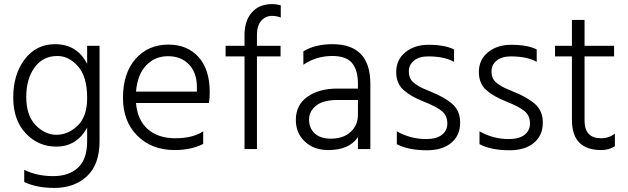

<svg xmlns="http://www.w3.org/2000/svg" viewBox="-20 -732 3085 943"><path d="M257 -70C219.7 -70 185.7 -85.8 155 -117.5C124.3 -149.2 109 -195.3 109 -256C109 -315.3 122.7 -363.7 150 -401C177.3 -438.3 214.7 -457 262 -457C299.3 -457 333 -440.2 363 -406.5C393 -372.8 408 -321 408 -251C408 -189.7 392.3 -144.2 361 -114.5C329.7 -84.8 295 -70 257 -70ZM408 -507V-418C375.3 -482.7 322.7 -515 250 -515C188.7 -515 139.2 -490.3 101.5 -441C63.8 -391.7 45 -329 45 -253C45 -179 65.5 -120.3 106.5 -77C147.5 -33.7 197.3 -12 256 -12C323.3 -12 374 -43 408 -105V-39C408 20.3 393 63.8 363 91.5C333 119.2 292.7 133 242 133C188 133 140.3 122.7 99 102V162C139.7 181.3 189 191 247 191C312.3 191 365.7 171.8 407 133.5C448.3 95.2 469 37.7 469 -39V-507Z M947 -282H648C652.7 -338 669.3 -381 698 -411C726.7 -441 762.3 -456 805 -456C848.3 -456 882.8 -442.3 908.5 -415C934.2 -387.7 947 -351 947 -305ZM978 -87C944 -64.3 898.3 -53 841 -53C785 -53 740 -67.8 706 -97.5C672 -127.2 652.7 -170 648 -226H1006C1008.7 -239.3 1010 -257.3 1010 -280C1010 -354 991.7 -411.3 955 -452C918.3 -492.7 869 -513 807 -513C741 -513 687.3 -489.7 646 -443C604.7 -396.3 584 -332.3 584 -251C584 -174.3 607.5 -112.5 654.5 -65.5C701.5 -18.5 762.7 5 838 5C891.3 5 938 -5 978 -25Z M1359 -706C1344.3 -710 1330.7 -712 1318 -712C1274.7 -712 1241 -698.3 1217 -671C1193 -643.7 1181 -607 1181 -561V-507H1088V-455H1181V0H1242V-455H1358V-507H1242V-560C1242 -591.3 1249.2 -614.8 1263.5 -630.5C1277.8 -646.2 1295 -654 1315 -654C1330.3 -654 1345 -651.3 1359 -646Z M1738 -241V-168C1738 -134 1726 -106 1702 -84C1678 -62 1646 -51 1606 -51C1570.7 -51 1543.8 -59.7 1525.5 -77C1507.2 -94.3 1498 -117 1498 -145C1498 -172.3 1509.7 -195.2 1533 -213.5C1556.3 -231.8 1591.7 -241 1639 -241ZM1470 -414C1512 -442.7 1559.3 -457 1612 -457C1657.3 -457 1689.7 -445.5 1709 -422.5C1728.3 -399.5 1738 -365.3 1738 -320V-297H1639C1577 -297 1527.2 -283.5 1489.5 -256.5C1451.8 -229.5 1433 -191.7 1433 -143C1433 -99.7 1447.8 -64.2 1477.5 -36.5C1507.2 -8.8 1545.3 5 1592 5C1661.3 5 1710 -16.3 1738 -59V0H1799V-320C1799 -450 1737 -515 1613 -515C1556.3 -515 1508.7 -503.3 1470 -480Z M2210 -489C2180.7 -504.3 2138.7 -512 2084 -512C2038.7 -512 2001 -499.8 1971 -475.5C1941 -451.2 1926 -418.7 1926 -378C1926 -340.7 1938 -311.3 1962 -290C1986 -268.7 2018.3 -250 2059 -234C2101 -217.3 2131.2 -201.7 2149.5 -187C2167.8 -172.3 2177 -151.7 2177 -125C2177 -102.3 2168.2 -84 2150.5 -70C2132.8 -56 2107 -49 2073 -49C2021.7 -49 1973.7 -61.7 1929 -87V-24C1966.3 -4 2015.7 6 2077 6C2127.7 6 2167.5 -6.2 2196.5 -30.5C2225.5 -54.8 2240 -88 2240 -130C2240 -168 2227.5 -198.2 2202.5 -220.5C2177.5 -242.8 2141.7 -263.3 2095 -282C2075.7 -290 2061.7 -296 2053 -300C2044.3 -304 2033.8 -310.2 2021.5 -318.5C2009.2 -326.8 2000.5 -336 1995.5 -346C1990.5 -356 1988 -367.7 1988 -381C1988 -403 1996.5 -420.8 2013.5 -434.5C2030.5 -448.2 2053.7 -455 2083 -455C2136.3 -455 2178.7 -446 2210 -428Z M2616 -489C2586.7 -504.3 2544.7 -512 2490 -512C2444.7 -512 2407 -499.8 2377 -475.5C2347 -451.2 2332 -418.7 2332 -378C2332 -340.7 2344 -311.3 2368 -290C2392 -268.7 2424.3 -250 2465 -234C2507 -217.3 2537.2 -201.7 2555.5 -187C2573.8 -172.3 2583 -151.7 2583 -125C2583 -102.3 2574.2 -84 2556.5 -70C2538.8 -56 2513 -49 2479 -49C2427.7 -49 2379.7 -61.7 2335 -87V-24C2372.3 -4 2421.7 6 2483 6C2533.7 6 2573.5 -6.2 2602.5 -30.5C2631.5 -54.8 2646 -88 2646 -130C2646 -168 2633.5 -198.2 2608.5 -220.5C2583.5 -242.8 2547.7 -263.3 2501 -282C2481.7 -290 2467.7 -296 2459 -300C2450.3 -304 2439.8 -310.2 2427.5 -318.5C2415.2 -326.8 2406.5 -336 2401.5 -346C2396.5 -356 2394 -367.7 2394 -381C2394 -403 2402.5 -420.8 2419.5 -434.5C2436.5 -448.2 2459.7 -455 2489 -455C2542.3 -455 2584.7 -446 2616 -428Z M2851 -455H2996V-507H2851V-634H2789V-507H2706V-455H2789V-143C2789 -44.3 2837 5 2933 5C2958.3 5 2980.7 -1.3 3000 -14V-76C2981.3 -60.7 2958.7 -53 2932 -53C2878 -53 2851 -82 2851 -140Z"/></svg>

Font: Hind Light
Style: Regular
Weight: 300
Designer: Manushi Parikh, Satya Rajpurohit
Foundry: Indian Type Foundry
Version: Version 1.201;PS 1.0;hotconv 1.0.78;makeotf.lib2.5.61930; tt